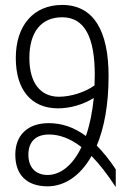

<svg xmlns="http://www.w3.org/2000/svg" viewBox="-20 -745 523 778"><path d="M95 -118C95 -170 124 -200 179 -200C221 -200 265 -184 310 -149C274 -73 223 -36 173 -36C124 -36 95 -67 95 -118ZM99 -510C99 -614 146 -675 232 -675C325 -675 364 -590 364 -442C364 -427 363 -413 363 -399C326 -372 268 -353 219 -353C144 -353 99 -409 99 -510ZM449 13V-59C423 -98 397 -130 372 -155C402 -226 420 -320 420 -437C420 -619 360 -725 232 -725C116 -725 44 -642 44 -510C44 -382 106 -306 215 -306C264 -306 317 -321 360 -348C354 -288 343 -236 328 -194C279 -230 230 -246 177 -246C92 -246 42 -197 42 -118C42 -36 89 10 173 10C240 10 305 -31 351 -113C383 -80 416 -38 449 13Z"/></svg>

Font: Noto Sans Armenian Condensed Light
Style: Regular
Weight: 300
Width: 3
Designer: Monotype Design Team
Foundry: Monotype Imaging Inc.
Version: Version 2.008